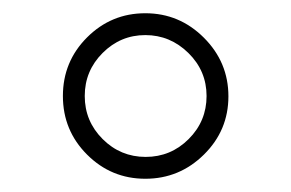

<svg xmlns="http://www.w3.org/2000/svg" viewBox="-20 -692 440 290"><path d="M199.5 -672Q251 -672 288 -635Q325 -598 325 -546.5Q325 -495 288 -458.5Q251 -422 199.5 -422Q148 -422 111.5 -458.5Q75 -495 75 -547Q75 -599 111.5 -635.5Q148 -672 199.5 -672ZM265 -482Q292 -509 292 -547Q292 -585 264.5 -612Q237 -639 199.5 -639Q162 -639 135 -612Q108 -585 108 -547Q108 -509 135 -482Q162 -455 200 -455Q238 -455 265 -482Z"/></svg>

Font: Sedan SC
Style: Regular
Weight: 400
Designer: Sebastian Salazar
Foundry: Sebastian Salazar
Version: Version 1.001